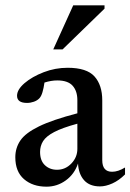

<svg xmlns="http://www.w3.org/2000/svg" viewBox="-20 -690 490 721"><path d="M355.5 10Q316.5 10 295.8 -13.2Q275 -36.5 273 -76Q259.5 -36 227 -12.5Q194.5 11 154.5 11Q103 11 70.2 -17.2Q37.5 -45.5 37.5 -99.5Q37.5 -134.5 56.5 -162.5Q75.5 -190.5 126 -215.2Q176.5 -240 270.5 -264.5V-314Q270.5 -348 252.8 -368Q235 -388 195 -388Q172.5 -388 147 -380Q144 -359 139.5 -343.8Q135 -328.5 128 -321Q120 -312.5 107.2 -308Q94.5 -303.5 81.5 -303.5Q44 -303.5 44 -330.5Q44 -353.5 72.2 -377.8Q100.5 -402 144 -418.8Q187.5 -435.5 234 -435.5Q305.5 -435.5 334.8 -403Q364 -370.5 364 -313V-88.5Q364 -45 401 -45Q423.5 -45 449.5 -61V-35Q427 -12.5 402 -1.2Q377 10 355.5 10ZM130.5 -119.5Q130.5 -86.5 148.8 -69.5Q167 -52.5 194 -52.5Q225.5 -52.5 248 -76Q270.5 -99.5 270.5 -131V-225.5Q213.5 -210 183.2 -194Q153 -178 141.8 -160Q130.5 -142 130.5 -119.5ZM180 -504.5 255 -670H372.5V-657.5L215 -504.5Z"/></svg>

Font: Newsreader Text Medium
Style: Regular
Weight: 500
Designer: Hugues Gentile
Foundry: Production Type
Version: Version 1.001